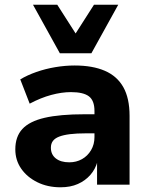

<svg xmlns="http://www.w3.org/2000/svg" viewBox="-20 -784 632 815"><path d="M237 11Q182 11 138.5 -10.5Q95 -32 70 -68Q45 -104 45 -150Q45 -204 75 -236.5Q105 -269 169.5 -284Q234 -299 340 -299H399V-218H344Q305 -218 277 -214.5Q249 -211 231 -204Q213 -197 204.5 -185.5Q196 -174 196 -157Q196 -128 217 -111.5Q238 -95 274 -95Q304 -95 328 -108.5Q352 -122 366.5 -146.5Q381 -171 381 -202V-313Q381 -357 357.5 -375Q334 -393 281 -393Q242 -393 197.5 -381Q153 -369 106 -344L66 -447Q96 -465 134.5 -478.5Q173 -492 215 -499Q257 -506 297 -506Q373 -506 425 -483.5Q477 -461 503.5 -414Q530 -367 530 -292V0H392V-99H394Q385 -66 363.5 -41.5Q342 -17 310.5 -3Q279 11 237 11ZM234 -558 120 -764H223L301 -642L379 -764H482L368 -558Z"/></svg>

Font: Nunito Sans 10pt ExtraBold
Style: Regular
Weight: 800
Designer: Vernon Adams
Foundry: Vernon Adams
Version: Version 3.101;gftools[0.9.27]